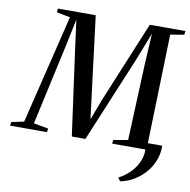

<svg xmlns="http://www.w3.org/2000/svg" viewBox="-139 -841 1141 1154"><g transform="rotate(10 431.5 -264.0)"><path d="M882 -40Q882.5 12.5 864 56.2Q845.5 100 814.5 133Q783.5 166 745.5 187Q707.5 208 669 214.5L655 194Q693 175 725.8 142.2Q758.5 109.5 775.8 63.8Q793 18 782 -40ZM-39.5 0 -36.5 -22.5 39.5 -38.5 201.5 -704 118.5 -720 122 -743H352L414 -245L429.5 -121.5L477 -247.5L682 -743H899.5L896.5 -720L813 -706L794 -39L877 -22.5L875 0H583L586 -23L674 -38L693.5 -503.5L704 -692L636.5 -520L420 0H337L266.5 -512L242 -696.5L204 -516L99 -38.5L188.5 -22.5L185.5 0Z"/></g></svg>

Font: Merriweather 120pt Medium
Style: Italic
Weight: 500
Italic angle: -7.8°
Version: Version 2.101